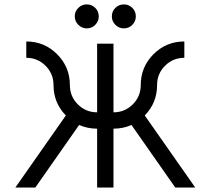

<svg xmlns="http://www.w3.org/2000/svg" viewBox="-20 -840 943 860"><path d="M854.5 0H765.1L568.8 -280.3Q532.2 -263.7 488.3 -263.7V0H415V-263.7Q371.1 -263.7 334.5 -280.3L138.2 0H48.8L274.9 -322.8Q219.7 -379.4 219.7 -459Q219.7 -509.8 184.1 -545.4Q148.4 -581.1 97.7 -581.1V-654.3Q178.7 -654.3 235.8 -597.2Q293 -540 293 -459Q293 -408.2 328.6 -372.6Q364.3 -336.9 415 -336.9V-644.5H488.3V-336.9Q539.1 -336.9 574.7 -372.6Q610.4 -408.2 610.4 -459Q610.4 -540 667.5 -597.2Q724.6 -654.3 805.7 -654.3V-581.1Q754.9 -581.1 719.2 -545.4Q683.6 -509.8 683.6 -459Q683.6 -379.4 628.4 -322.8ZM368.7 -712.9Q346.7 -712.9 330.8 -728.8Q314.9 -744.6 314.9 -766.6Q314.9 -789.1 330.8 -804.7Q346.7 -820.3 368.7 -820.3Q391.1 -820.3 406.7 -804.7Q422.4 -789.1 422.4 -766.6Q422.4 -744.6 406.7 -728.8Q391.1 -712.9 368.7 -712.9ZM534.7 -712.9Q512.7 -712.9 496.8 -728.8Q481 -744.6 481 -766.6Q481 -789.1 496.8 -804.7Q512.7 -820.3 534.7 -820.3Q557.1 -820.3 572.8 -804.7Q588.4 -789.1 588.4 -766.6Q588.4 -744.6 572.8 -728.8Q557.1 -712.9 534.7 -712.9Z"/></svg>

Font: Catrinity
Style: Regular
Weight: 400
Designer: Alexander Lange
Foundry: High-Logic / Made with FontCreator
Version: Version 2.090;May 20, 2024;FontCreator 15.0.0.2974 64-bit